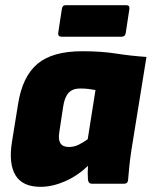

<svg xmlns="http://www.w3.org/2000/svg" viewBox="-20 -710 586 742"><path d="M137 12Q67 12 40 -32.5Q13 -77 26 -160L50 -309Q67 -415 125 -463.5Q183 -512 298 -512Q371 -512 428.5 -503Q486 -494 546 -490L488 -131Q483 -98 480 -69.5Q477 -41 475 -15Q474 0 460 0H335Q322 0 320 -15Q319 -27 319 -41Q319 -55 320 -69Q279 -30 230.5 -9Q182 12 137 12ZM246 -142Q266 -142 283.5 -150.5Q301 -159 319 -172L349 -362Q338 -364 323.5 -366Q309 -368 289 -368Q260 -368 244.5 -350.5Q229 -333 224 -297L209 -198Q200 -142 246 -142ZM219 -568Q203 -568 205 -583L219 -675Q221 -690 234 -690H468Q482 -690 480 -675L466 -583Q464 -568 449 -568Z"/></svg>

Font: Sofia Sans ExtraBlack
Style: Italic
Weight: 1000
Italic angle: -9°
Designer: Botio Nikoltchev, Ani Petrova
Foundry: lettersoup
Version: Version 4.100; ttfautohint (v1.8.4.7-5d5b)